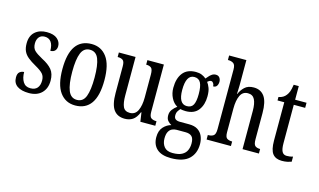

<svg xmlns="http://www.w3.org/2000/svg" viewBox="-110 -1099 2785 1677"><g transform="rotate(15 1282.5 -261.0)"><path d="M173 10Q106 10 68 -16Q30 -42 30 -94Q30 -129 47.5 -143Q65 -157 87 -157Q87 -104 108.5 -69Q130 -34 175 -34Q217 -34 237.5 -58Q258 -82 258 -125Q258 -162 239 -184.5Q220 -207 170 -235Q125 -260 97 -283Q69 -306 56 -334.5Q43 -363 43 -405Q43 -473 83.5 -509Q124 -545 189 -545Q253 -545 284.5 -517.5Q316 -490 316 -452Q316 -426 301.5 -410.5Q287 -395 260 -395Q260 -448 239.5 -475Q219 -502 182 -502Q148 -502 130.5 -480Q113 -458 113 -423Q113 -382 135 -360Q157 -338 209 -310Q270 -279 300 -242.5Q330 -206 330 -143Q330 -73 288.5 -31.5Q247 10 173 10Z M592 10Q504 10 453.5 -59Q403 -128 403 -269Q403 -409 451.5 -477.5Q500 -546 595 -546Q682 -546 732.5 -477.5Q783 -409 783 -269Q783 -128 734.5 -59Q686 10 592 10ZM594 -41Q650 -41 672 -99Q694 -157 694 -269Q694 -381 671.5 -437.5Q649 -494 593 -494Q538 -494 515 -437.5Q492 -381 492 -269Q492 -157 515.5 -99Q539 -41 594 -41Z M1040 10Q973 10 939.5 -36.5Q906 -83 906 -186V-428Q906 -472 889 -483.5Q872 -495 846 -495H842V-536H993V-188Q993 -120 1009 -85.5Q1025 -51 1070 -51Q1119 -51 1140.5 -96.5Q1162 -142 1162 -215V-422Q1162 -470 1145.5 -482.5Q1129 -495 1103 -495H1100V-536H1249V-109Q1249 -64 1267.5 -52.5Q1286 -41 1311 -41H1315V0H1180L1168 -82H1164Q1142 -29 1111.5 -9.5Q1081 10 1040 10Z M1519 238Q1434 238 1391.5 199.5Q1349 161 1349 93Q1349 34 1379.5 1Q1410 -32 1449 -42Q1431 -51 1415.5 -68.5Q1400 -86 1400 -118Q1400 -148 1417 -170.5Q1434 -193 1458 -210Q1423 -229 1402 -270.5Q1381 -312 1381 -361Q1381 -447 1420 -496.5Q1459 -546 1538 -546Q1568 -546 1591 -536.5Q1614 -527 1631 -512Q1639 -520 1650 -533.5Q1661 -547 1676.5 -557.5Q1692 -568 1711 -568Q1734 -568 1745.5 -552.5Q1757 -537 1757 -516Q1757 -495 1747 -479Q1737 -463 1714 -463Q1714 -480 1705.5 -492Q1697 -504 1686 -504Q1676 -504 1668.5 -499.5Q1661 -495 1653 -488Q1668 -468 1678.5 -440Q1689 -412 1689 -366Q1689 -290 1652 -241Q1615 -192 1538 -192Q1528 -192 1513 -193.5Q1498 -195 1490 -198Q1480 -188 1470 -172.5Q1460 -157 1460 -134Q1460 -109 1474.5 -99Q1489 -89 1514 -89H1597Q1646 -89 1676 -69.5Q1706 -50 1720 -17.5Q1734 15 1734 54Q1734 139 1681.5 188.5Q1629 238 1519 238ZM1536 -237Q1577 -237 1593.5 -268Q1610 -299 1610 -365Q1610 -434 1593 -467Q1576 -500 1535 -500Q1461 -500 1461 -364Q1461 -237 1536 -237ZM1521 191Q1575 191 1605.5 174.5Q1636 158 1648.5 130Q1661 102 1661 68Q1661 22 1641.5 4Q1622 -14 1585 -14H1503Q1483 -14 1464 -5.5Q1445 3 1433 25Q1421 47 1421 86Q1421 131 1445 161Q1469 191 1521 191Z M1779 0V-41H1786Q1812 -41 1830 -53.5Q1848 -66 1848 -113V-651Q1848 -695 1828.5 -707Q1809 -719 1786 -719H1779V-760H1935V-531Q1935 -507 1933.5 -483.5Q1932 -460 1932 -454H1935Q1949 -489 1978.5 -517.5Q2008 -546 2060 -546Q2124 -546 2157.5 -499Q2191 -452 2191 -349V-113Q2191 -66 2207 -53.5Q2223 -41 2250 -41H2252V0H2104V-347Q2104 -412 2086 -448Q2068 -484 2024 -484Q1977 -484 1956 -440Q1935 -396 1935 -321V-108Q1935 -63 1953 -52Q1971 -41 1997 -41H1999V0Z M2461 10Q2405 10 2377.5 -24.5Q2350 -59 2350 -145V-490H2289V-521Q2333 -529 2356 -560Q2368 -575 2376 -596Q2384 -617 2390 -659H2436V-536H2539V-490H2436V-144Q2436 -90 2449 -66.5Q2462 -43 2491 -43Q2508 -43 2521 -45Q2534 -47 2547 -51V-5Q2534 0 2512 5Q2490 10 2461 10Z"/></g></svg>

Font: Noto Serif Tamil ExtraCondensed
Style: Regular
Weight: 400
Width: 2
Designer: Indian Type Foundry, Tom Grace, and the Monotype Design Team
Foundry: Monotype Imaging Inc.
Version: Version 2.004; ttfautohint (v1.8.4.7-5d5b)